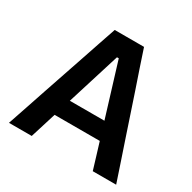

<svg xmlns="http://www.w3.org/2000/svg" viewBox="-158 -870 1025 1027"><g transform="rotate(30 354.5 -356.5)"><path d="M24 0Q43.5 -57.5 65 -121Q86.5 -184.5 105.5 -241.5L188.5 -486Q211 -552.5 229 -606Q247 -659 265.5 -713H446.5Q465 -657 482.8 -604Q500.5 -551 523 -486L605 -241Q625 -181.5 646 -119.5Q667 -57 686 0H541.5Q529.5 -38.5 517.5 -79Q505 -119.5 493 -159H214Q201.5 -119 189 -78.5Q176.5 -38 164.5 0ZM349 -592.5 247 -265H460.5L360 -592.5Z"/></g></svg>

Font: Heraclito SemiBold
Style: Regular
Weight: 600
Designer: Kostas Bartsokas (font) & Cristiano Sobral (main changes)
Foundry: Kostas Bartsokas (font) & Cristiano Sobral (main changes)
Version: Version 1.00;July 8, 2020;FontCreator 13.0.0.2655 64-bit